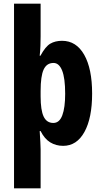

<svg xmlns="http://www.w3.org/2000/svg" viewBox="-20 -780 551 1040"><path d="M479 -273Q479 -141 437.5 -65.5Q396 10 322 10Q283 10 252 -9Q221 -28 200 -70H195Q197 -35 198.5 -11.5Q200 12 200 28V240H56V-760H200V-583Q200 -559 199 -532Q198 -505 195 -478H199Q226 -528 252.5 -543.5Q279 -559 316 -559Q393 -559 436 -483.5Q479 -408 479 -273ZM333 -272Q333 -357 316.5 -398Q300 -439 270 -439Q233 -439 216.5 -403.5Q200 -368 200 -287V-258Q200 -183 216.5 -148.5Q233 -114 269 -114Q302 -114 317.5 -155.5Q333 -197 333 -272Z"/></svg>

Font: Noto Sans Tamil ExtraCondensed ExtraBold
Style: Regular
Weight: 800
Width: 2
Designer: Jelle Bosma - Monotype Design Team
Foundry: Monotype Imaging Inc.
Version: Version 2.004; ttfautohint (v1.8.4.7-5d5b)